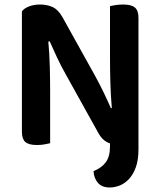

<svg xmlns="http://www.w3.org/2000/svg" viewBox="-20 -635 710 850"><path d="M144 7Q107 7 92 -6.5Q77 -20 77 -52V-585Q88 -599 109.5 -607Q131 -615 157 -615Q188 -615 212.5 -604Q237 -593 256 -560L400 -301Q420 -265 438.5 -226.5Q457 -188 471 -156L475 -157Q470 -216 468.5 -271.5Q467 -327 467 -381V-608Q475 -610 491.5 -612.5Q508 -615 525 -615Q562 -615 577.5 -601.5Q593 -588 593 -556V26Q593 73 581.5 105Q570 137 551.5 157Q533 177 510.5 186Q488 195 466 195Q431 195 413.5 174.5Q396 154 394 123Q412 115 425.5 105.5Q439 96 448.5 83Q458 70 462.5 52.5Q467 35 467 11V0Q452 -5 439 -16Q426 -27 415 -47L271 -306Q251 -341 232.5 -380.5Q214 -420 200 -452L194 -451Q199 -396 200.5 -338Q202 -280 202 -228V-1Q194 1 178 4Q162 7 144 7Z"/></svg>

Font: Baloo Bhai 2 SemiBold
Style: Regular
Weight: 600
Designer: Supriya Tembe, Noopur Datye and Ek Type
Foundry: Ek Type
Version: Version 1.640;PS 1.000;hotconv 16.6.51;makeotf.lib2.5.65220;